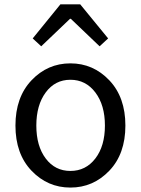

<svg xmlns="http://www.w3.org/2000/svg" viewBox="-20 -847 645 880"><path d="M481 -64.5Q407.2 12.7 302.7 12.7Q198.2 12.7 124.5 -64.5Q50.8 -141.6 50.8 -271.5Q50.8 -401.4 124.5 -479Q198.2 -556.6 302.7 -556.6Q407.2 -556.6 481 -479Q554.7 -401.4 554.7 -271.5Q554.7 -141.6 481 -64.5ZM189.5 -120.6Q232.4 -63.5 302.7 -63.5Q373 -63.5 417 -120.6Q460.9 -177.7 460.9 -271.5Q460.9 -365.2 417 -423.3Q373 -481.4 302.7 -481.4Q232.4 -481.4 189.5 -423.3Q146.5 -365.2 146.5 -271.5Q146.5 -177.7 189.5 -120.6ZM129.9 -670.9 256.8 -827.1H347.7L475.6 -670.9L436.5 -634.8L304.7 -760.7H300.8L168.9 -634.8Z"/></svg>

Font: Gen Shin Gothic Regular
Style: Regular
Weight: 400
Designer: [Source Han Sans]
Ryoko NISHIZUKA  (kana & ideographs); Paul D. Hunt (Latin, Greek & Cyrillic); Wenlong ZHANG  (bopomofo
Version: Version 1.002.20150607